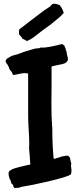

<svg xmlns="http://www.w3.org/2000/svg" viewBox="-20 -979 433 1016"><path d="M25.4 -627C30.3 -608.4 32.2 -611.3 43 -596.7C43.9 -591.8 45.9 -586.9 50.8 -582C77.1 -585 100.6 -596.7 128.9 -589.8V-500C128.9 -466.8 128.9 -432.6 128.9 -399.4V-366.2C128.9 -316.4 134.8 -267.6 134.8 -217.8L133.8 -197.3C133.8 -189.5 135.7 -179.7 135.7 -170.9C138.7 -151.4 137.7 -129.9 140.6 -109.4C137.7 -106.4 133.8 -107.4 129.9 -106.4C108.4 -101.6 60.5 -90.8 45.9 -84C39.1 -81.1 37.1 -77.1 29.3 -74.2C26.4 -70.3 25.4 -67.4 25.4 -60.5C25.4 -53.7 26.4 -46.9 29.3 -38.1C29.3 -33.2 35.2 -28.3 38.1 -17.6C38.1 -2 50.8 -7.8 50.8 8.8C53.7 11.7 56.6 16.6 60.5 16.6C67.4 13.7 73.2 15.6 80.1 14.6C86.9 11.7 91.8 9.8 98.6 8.8C142.6 2.9 332 -37.1 355.5 -56.6C356.4 -59.6 357.4 -66.4 358.4 -78.1C358.4 -85.9 355.5 -93.8 355.5 -101.6C355.5 -104.5 356.4 -108.4 357.4 -112.3C353.5 -124 352.5 -134.8 349.6 -146.5C345.7 -148.4 342.8 -151.4 340.8 -155.3C339.8 -154.3 335.9 -154.3 330.1 -155.3C326.2 -155.3 308.6 -150.4 300.8 -149.4C295.9 -146.5 290 -143.6 283.2 -143.6C278.3 -140.6 272.5 -138.7 263.7 -139.6C258.8 -193.4 256.8 -242.2 256.8 -293.9C256.8 -300.8 256.8 -305.7 255.9 -308.6C252.9 -348.6 252 -389.6 252 -429.7C252 -458 252.9 -487.3 252.9 -514.6C252.9 -551.8 252.9 -589.8 252.9 -627C263.7 -630.9 282.2 -633.8 299.8 -637.7C317.4 -641.6 333 -643.6 339.8 -663.1C339.8 -677.7 331.1 -695.3 332 -708C329.1 -710.9 327.1 -716.8 327.1 -723.6C323.2 -726.6 322.3 -733.4 321.3 -737.3C316.4 -738.3 315.4 -743.2 308.6 -746.1C286.1 -740.2 221.7 -723.6 195.3 -727.5C184.6 -720.7 175.8 -724.6 165 -721.7C149.4 -717.8 131.8 -711.9 115.2 -707C100.6 -703.1 89.8 -697.3 77.1 -693.4C61.5 -688.5 43 -685.5 30.3 -676.8C27.3 -675.8 28.3 -673.8 16.6 -668.9C13.7 -662.1 9.8 -662.1 9.8 -655.3C9.8 -644.5 16.6 -645.5 25.4 -627ZM82 -795.9C83 -793 86.9 -791 90.8 -786.1C93.8 -782.2 96.7 -780.3 97.7 -775.4C102.5 -771.5 105.5 -772.5 122.1 -761.7C129.9 -764.6 137.7 -769.5 145.5 -773.4C157.2 -779.3 206.1 -820.3 221.7 -830.1C232.4 -836.9 241.2 -845.7 252 -852.5C272.5 -871.1 293.9 -882.8 317.4 -911.1C314.5 -917 312.5 -931.6 295.9 -952.1C285.2 -956.1 277.3 -959 266.6 -959C261.7 -959 258.8 -958 255.9 -957L252.9 -953.1C243.2 -940.4 226.6 -933.6 214.8 -924.8C168.9 -890.6 127 -858.4 83 -824.2C80.1 -820.3 79.1 -807.6 82 -795.9Z"/></svg>

Font: Caesar Dressing Cyrillic
Style: Regular
Weight: 400
Designer: Dathan Boardman
Foundry: Open Window
Version: Version 1.00;July 2, 2020;FontCreator 13.0.0.2642 64-bit